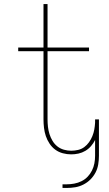

<svg xmlns="http://www.w3.org/2000/svg" viewBox="-20 -755 540 949"><path d="M289 174V156H310Q328 156 347 152.5Q366 149 383 140.5Q400 132 413 118.5Q426 105 434.5 88Q443 71 446.5 52.5Q450 34 450 15V-63Q442 -47 430 -33Q418 -19 402 -9.5Q386 0 368 4Q350 8 332 8Q311 8 290.5 2.5Q270 -3 253.5 -15Q237 -27 225 -45Q213 -63 206.5 -82.5Q200 -102 197.5 -123Q195 -144 195 -165V-502H70V-520H195V-735H215V-520H420V-502H215V-165Q215 -147 217 -128.5Q219 -110 224.5 -92.5Q230 -75 239.5 -59Q249 -43 263.5 -31.5Q278 -20 296 -15Q314 -10 332 -10Q349 -10 366 -14Q383 -18 396.5 -28Q410 -38 420 -52Q430 -66 436.5 -82Q443 -98 446 -114.5Q449 -131 450 -148V-165H469V15Q469 36 465.5 57.5Q462 79 452 98Q442 117 427 132Q412 147 392.5 157Q373 167 352 170.5Q331 174 310 174Z"/></svg>

Font: Iosevka Curly Thin
Style: Regular
Weight: 100
Monospace: yes
Designer: Belleve Invis
Foundry: Belleve Invis
Version: Version 22.1.2; ttfautohint (v1.8.4)